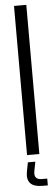

<svg xmlns="http://www.w3.org/2000/svg" viewBox="-64 -827 299 1026"><g transform="rotate(-5 86.0 -314.5)"><path d="M53 0V-800H119V0ZM149.5 171H120.5Q31 171 44 91L54 39H94L84 91Q77 134.5 120.5 134.5H149.5Z"/></g></svg>

Font: Big Shoulders Stencil Display
Style: Regular
Weight: 400
Designer: Patric King
Foundry: XO Type Co
Version: Version 1.000